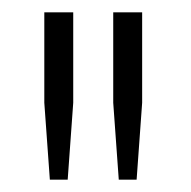

<svg xmlns="http://www.w3.org/2000/svg" viewBox="-20 -706 310 312"><path d="M61 -414 52 -539V-686H99V-539L90 -414ZM173 -414 164 -539V-686H211V-539L202 -414Z"/></svg>

Font: Archivo Condensed Thin
Style: Regular
Weight: 250
Width: 3
Designer: Hector Gatti
Foundry: Omnibus-Type
Version: Version 2.001